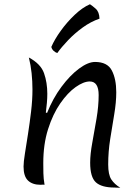

<svg xmlns="http://www.w3.org/2000/svg" viewBox="-20 -869 657 905"><path d="M202 -337Q229 -405 269.5 -459.5Q310 -514 352.5 -545.5Q395 -577 428 -577Q486 -577 507 -537Q528 -497 528 -434Q528 -387 518.5 -330.5Q509 -274 499.5 -214Q490 -154 490 -94Q490 -46 504.5 -23.5Q519 -1 547 16Q538 16 530.5 15.5Q523 15 520 15Q459 15 432 -9.5Q405 -34 405 -102Q405 -142 415 -196.5Q425 -251 435 -310Q445 -369 445 -421Q445 -485 403 -485Q374 -485 336.5 -458.5Q299 -432 264 -381.5Q229 -331 206.5 -260Q184 -189 184 -100Q184 -78 184.5 -52.5Q185 -27 190 2Q184 1 179.5 1.5Q175 2 171 2Q133 2 112 -18Q91 -38 91 -84Q91 -105 97.5 -145.5Q104 -186 112 -237.5Q120 -289 126.5 -343.5Q133 -398 133 -447Q133 -486 129 -524Q125 -562 116 -598Q172 -568 187.5 -524Q203 -480 203 -427Q203 -407 201 -384Q199 -361 196 -338ZM222 -648Q237 -683 266.5 -724Q296 -765 332.5 -799.5Q369 -834 404 -849Q414 -843 431 -828Q448 -813 449 -781Q408 -767 370 -739.5Q332 -712 301 -679.5Q270 -647 250 -619Q240 -622 232 -630Q224 -638 222 -648Z"/></svg>

Font: Merienda Light
Style: Regular
Weight: 300
Designer: Eduardo Rodriguez Tunni
Foundry: Eduardo Rodriguez Tunni
Version: Version 2.001; ttfautohint (v1.8.4.7-5d5b)